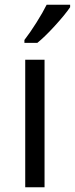

<svg xmlns="http://www.w3.org/2000/svg" viewBox="-20 -786 314 806"><path d="M167 0H85.9V-535.2H167ZM82.5 -618.2Q106 -648.4 133.1 -691.4Q160.2 -734.4 175.8 -766.1H274.4V-755.9Q252.9 -724.1 210.4 -677.7Q168 -631.3 136.7 -606H82.5Z"/></svg>

Font: Zoram GWebM
Style: Regular
Weight: 400
Foundry: Ascender Corporation
Version: Version 1.000